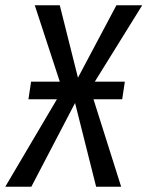

<svg xmlns="http://www.w3.org/2000/svg" viewBox="-55 -709 560 729"><path d="M485 -689 305 -399H419L409 -332H300L405 0H310L230 -318L64 0H-35L161 -332H53L63 -399H172L77 -689H172L241 -414L387 -689Z"/></svg>

Font: Fira Sans Extra Condensed
Style: Italic
Weight: 400
Width: 3
Italic angle: -8°
Designer: Carrois Corporate & Edenspiekermann AG
Foundry: Carrois Corporate GbR & Edenspiekermann AG
Version: Version 4.203